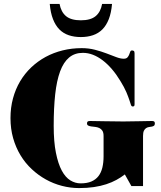

<svg xmlns="http://www.w3.org/2000/svg" viewBox="-20 -938 818 974"><path d="M282.2 -918Q289.6 -877.4 314.9 -856.2Q340.3 -835 390.1 -835Q439.9 -835 465.3 -856.2Q490.7 -877.4 498 -918H548.3Q544.4 -873 532 -841.1Q519.5 -809.1 499.3 -788.8Q479 -768.6 451.4 -759.3Q423.8 -750 390.1 -750Q356.4 -750 328.9 -759.3Q301.3 -768.6 281.2 -788.8Q261.2 -809.1 248.8 -841.1Q236.3 -873 232.4 -918ZM646.5 5.9 613.3 -53.2Q593.8 -38.1 570.6 -25.4Q547.4 -12.7 519 -3.4Q490.7 5.9 456.5 11Q422.4 16.1 381.3 16.1Q337.4 16.1 294.2 4.9Q251 -6.3 212.4 -27.8Q173.8 -49.3 140.9 -80.1Q107.9 -110.8 84 -150.4Q60.1 -189.9 46.6 -237.3Q33.2 -284.7 33.2 -338.9Q33.2 -392.1 45.9 -439Q58.6 -485.8 82 -525.4Q105.5 -564.9 138.4 -596.2Q171.4 -627.4 211.4 -649.2Q251.5 -670.9 297.9 -682.4Q344.2 -693.8 394.5 -693.8Q430.2 -693.8 461.9 -685.5Q493.7 -677.2 520.5 -667Q547.4 -656.7 569.3 -648.4Q591.3 -640.1 607.4 -640.1Q620.6 -640.1 626.5 -646.7Q632.3 -653.3 635.3 -661.1Q638.2 -668.9 640.6 -675.5Q643.1 -682.1 649.4 -682.1Q655.8 -682.1 659.2 -679.2Q662.6 -676.3 662.6 -667V-409.2Q662.6 -402.8 660.6 -400.4Q658.7 -397.9 653.3 -397.9Q647 -397.9 644.3 -405.8Q641.6 -413.6 636.5 -429.7Q631.3 -445.8 621.1 -470.2Q610.8 -494.6 590.3 -527.8Q570.3 -561 547.6 -587.4Q524.9 -613.8 500.7 -632.1Q476.6 -650.4 451.4 -660.2Q426.3 -669.9 400.4 -669.9Q358.9 -669.9 330.6 -646.2Q302.2 -622.6 284.9 -575.7Q267.6 -528.8 260 -459.7Q252.4 -390.6 252.4 -299.8Q252.4 -218.8 263.7 -162.8Q274.9 -106.9 293.5 -72.5Q312 -38.1 336.9 -22.9Q361.8 -7.8 388.7 -7.8Q421.4 -7.8 443.6 -17.3Q465.8 -26.9 479.5 -44.7Q493.2 -62.5 499.3 -87.9Q505.4 -113.3 505.4 -145V-248Q505.4 -265.6 499.3 -274.9Q493.2 -284.2 483.6 -288.6Q474.1 -293 463.4 -294.2Q452.6 -295.4 443.1 -296.6Q433.6 -297.9 427.5 -301Q421.4 -304.2 421.4 -312Q421.4 -318.8 424.8 -321.5Q428.2 -324.2 436.5 -324.2Q465.8 -324.2 508.3 -323Q550.8 -321.8 605.5 -321.8Q651.4 -321.8 686.3 -323Q721.2 -324.2 750.5 -324.2Q758.8 -324.2 762.2 -321.5Q765.6 -318.8 765.6 -312Q765.6 -303.7 761.2 -300.3Q756.8 -296.9 750 -295.7Q743.2 -294.4 735.6 -293.5Q728 -292.5 721.2 -288.1Q714.4 -283.7 710 -274.7Q705.6 -265.6 705.6 -248V5.9Z"/></svg>

Font: XB Zar
Style: Bold
Weight: 700
Designer: Behnam
Foundry: Irmug
Version: Version 8.005 2009